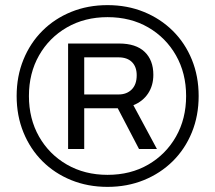

<svg xmlns="http://www.w3.org/2000/svg" viewBox="-20 -718 841 750"><path d="M400 12Q323 12 258 -14.5Q193 -41 145.5 -88.5Q98 -136 71.5 -201Q45 -266 45 -343Q45 -420 71.5 -485Q98 -550 145.5 -597.5Q193 -645 258 -671.5Q323 -698 400 -698Q477 -698 542 -671.5Q607 -645 655 -597.5Q703 -550 729.5 -485Q756 -420 756 -343Q756 -266 729.5 -201Q703 -136 655 -88.5Q607 -41 542 -14.5Q477 12 400 12ZM400 -35Q490 -35 559 -75Q628 -115 667.5 -184.5Q707 -254 707 -343Q707 -432 667.5 -501.5Q628 -571 559 -611Q490 -651 400 -651Q311 -651 241.5 -611Q172 -571 132.5 -501.5Q93 -432 93 -343Q93 -254 132.5 -184.5Q172 -115 241.5 -75Q311 -35 400 -35ZM246 -136V-548H445Q511 -548 545 -515.5Q579 -483 579 -426Q579 -384 558.5 -353Q538 -322 501 -307L593 -136H523L440 -295H309V-136ZM309 -349H443Q475 -349 494.5 -368.5Q514 -388 514 -424Q514 -457 495.5 -475.5Q477 -494 443 -494H309Z"/></svg>

Font: Archivo SemiExpanded
Style: Regular
Weight: 400
Width: 6
Designer: Hector Gatti
Foundry: Omnibus-Type
Version: Version 2.001